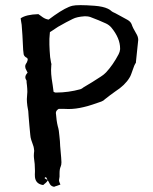

<svg xmlns="http://www.w3.org/2000/svg" viewBox="-20 -720 591 740"><path d="M162.6 -26.4 161.1 -30.8 158.7 -35.6Q158.7 -36.1 156.7 -36.6Q156.2 -37.1 155.3 -37.1Q154.8 -37.1 154.3 -36.6Q153.3 -36.1 152.3 -34.7V-32.7L158.2 -29.3ZM190.4 -364.3 193.4 -363.3H196.8Q243.2 -363.3 289.6 -376Q292.5 -377 295.9 -378.9L301.8 -383.3L335.9 -403.8L368.7 -424.8Q380.9 -432.6 388.7 -440.9Q415.5 -469.7 437 -510.7Q441.9 -520 442.9 -529.8V-533.2Q442.9 -572.8 409.2 -613.8Q400.9 -623.5 388.7 -629.4Q361.3 -642.1 327.1 -654.8Q319.8 -657.2 309.6 -657.2H305.7Q276.4 -655.3 260.3 -647Q232.4 -633.3 213.4 -622.1Q204.6 -617.7 193.4 -609.9L183.1 -603L172.4 -596.2L171.4 -584L170.4 -570.3V-547.4L171.4 -524.4Q172.4 -498.5 176.8 -478.5Q178.2 -474.6 178.2 -471.7Q178.2 -470.2 177.7 -468.8Q176.8 -460 176.8 -450.7Q176.8 -435.1 179.2 -417L183.1 -391.6L186.5 -366.2ZM163.6 -24.9Q162.1 -20 156.2 -15.1L151.4 -11.2L146.5 -6.8Q117.7 -10.7 114.7 -37.6L114.3 -47.9L114.7 -57.6V-63Q114.7 -87.9 110.8 -112.3Q110.4 -115.2 110.4 -119.6Q110.4 -124 110.8 -129.4L111.8 -138.2L110.8 -147Q110.4 -153.3 106.4 -163.6L100.6 -180.2Q97.2 -190.9 96.7 -200.2L93.3 -235.8L90.3 -271.5L88.9 -292L85.4 -312Q83.5 -326.7 83.5 -337.9Q83.5 -346.2 84.5 -353Q85.4 -358.4 85.4 -365.7Q85.4 -371.6 85 -377.9L84 -390.1L82.5 -402.8V-406.7Q82.5 -408.7 82 -410.2Q77.6 -416 77.6 -421.9Q77.6 -430.7 86.4 -439.9L82 -448.7L78.1 -457Q77.1 -460.9 77.1 -464.4Q77.1 -469.7 80.1 -474.1Q84.5 -479.5 86.4 -487.8Q86.9 -489.3 86.9 -490.2Q86.9 -491.7 86.4 -492.7Q85.4 -496.1 84.5 -496.6Q73.7 -501.5 71.3 -510.3L70.3 -518.6L69.3 -527.3L66.4 -584.5L63.5 -624.5L61.5 -636.7L59.6 -649.4Q80.6 -664.1 127.9 -665.5L136.2 -659.7L145 -653.3Q155.8 -646 167.5 -644.5L177.7 -651.9L189 -660.2Q234.9 -692.4 259.3 -697.8Q269 -700.2 290.5 -700.2Q311.5 -700.2 344.2 -697.8Q377 -695.3 395.5 -686.5L401.9 -683.1Q405.3 -681.2 407.2 -679.2Q410.6 -675.8 415.5 -673.3L424.8 -668.9L448.2 -656.2L471.2 -643.6Q483.4 -636.7 487.3 -626.5Q491.7 -612.8 504.4 -591.8Q512.7 -578.6 512.7 -566.9V-565.4L508.3 -523.4L503.9 -481V-478.5Q497.1 -468.8 491.2 -449.7L485.8 -434.6Q482.9 -426.3 479 -420.4Q461.9 -391.6 423.8 -367.2Q415.5 -361.8 404.3 -353L384.8 -337.9L378.4 -332.5Q374.5 -330.1 370.6 -328.6L336.4 -316.9Q317.4 -310.5 301.8 -307.1Q271.5 -299.8 244.6 -299.8Q236.8 -299.8 229 -300.3H206.1Q195.3 -293.9 195.3 -284.2Q195.3 -282.2 195.8 -280.8L198.2 -257.3Q200.2 -243.2 202.6 -233.9Q207.5 -218.3 209 -195.3L210.9 -176.3L211.9 -157.2L215.8 -112.3L216.8 -94.7Q216.8 -84.5 213.9 -78.1Q209.5 -68.4 209.5 -52.2V-39.1L207.5 -26.4V-24.9Q207.5 -22 209 -18.1L210.9 -13.2L212.9 -8.8L199.7 -3.9L193.4 -2L188.5 0Q176.8 -2 171.9 -11.2L169.9 -15.1L168 -18.6Q166 -22.9 163.6 -24.9Z"/></svg>

Font: Kurland
Style: Regular
Weight: 400
Designer: GGBot
Version: 0.22